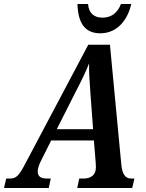

<svg xmlns="http://www.w3.org/2000/svg" viewBox="-64 -937 726 957"><path d="M436 -771C523 -771 574 -842 590 -917H539C520 -869 488 -849 446 -849C406 -849 378 -871 375 -917H322C325 -826 356 -771 436 -771ZM-44 0H179L189 -47H171C139 -47 124 -58 124 -82C124 -96 129 -114 142 -139L191 -237H404L413 -127C413 -120 414 -110 414 -103C414 -64 389 -47 351 -47H331L321 0H595L606 -47H591C556 -47 544 -75 540 -124L484 -714H376L64 -125C31 -61 17 -47 -15 -47H-33ZM312 -477C344 -539 361 -573 380 -621C379 -573 383 -527 387 -468L400 -293H219Z"/></svg>

Font: Noto Serif Condensed SemiBold
Style: Italic
Weight: 600
Width: 3
Italic angle: -12°
Designer: Monotype Design Team
Foundry: Monotype Imaging Inc.
Version: Version 2.014